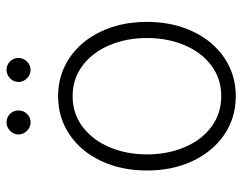

<svg xmlns="http://www.w3.org/2000/svg" viewBox="-98 -640 748 593"><g transform="rotate(-90 276.5 -343.0)"><path d="M46.9 -263.7Q46.9 -342.8 76.4 -405.3Q106 -467.8 158.2 -502.9Q210.4 -538.1 276.4 -538.1Q342.3 -538.1 394.5 -502.9Q446.8 -467.8 476.3 -405.3Q505.9 -342.8 505.9 -263.7Q505.9 -184.6 476.3 -122.1Q446.8 -59.6 394.5 -24.4Q342.3 10.7 276.4 10.7Q210.4 10.7 158.2 -24.4Q106 -59.6 76.4 -122.1Q46.9 -184.6 46.9 -263.7ZM456.1 -263.7Q456.1 -327.1 433.8 -379.6Q411.6 -432.1 370.8 -462.6Q330.1 -493.2 276.4 -493.2Q222.7 -493.2 181.9 -462.4Q141.1 -431.6 118.9 -379.4Q96.7 -327.1 96.7 -263.7Q96.7 -199.7 118.9 -147.2Q141.1 -94.7 181.9 -64.5Q222.7 -34.2 276.4 -34.2Q330.1 -34.2 370.8 -64.5Q411.6 -94.7 433.8 -147.2Q456.1 -199.7 456.1 -263.7ZM158.2 -660.2Q158.2 -675.3 169.4 -686.3Q180.7 -697.3 195.3 -697.3Q211.4 -697.3 221.9 -686.5Q232.4 -675.8 232.4 -660.2Q232.4 -645 221.7 -634Q210.9 -623 195.3 -623Q180.7 -623 169.4 -634.3Q158.2 -645.5 158.2 -660.2ZM320.3 -660.2Q320.3 -675.3 331.5 -686.3Q342.8 -697.3 357.4 -697.3Q373 -697.3 383.8 -686.5Q394.5 -675.8 394.5 -660.2Q394.5 -645.5 383.5 -634.3Q372.6 -623 357.4 -623Q342.8 -623 331.5 -634.3Q320.3 -645.5 320.3 -660.2Z"/></g></svg>

Font: Pretendard GOV ExtraLight
Style: Regular
Weight: 200
Designer: Base glyphs from Inter by Rasmus Andersson; Hangeul glyphs from Noto Sans CJK(Source Han Sans) by Jang Soo-young and Kan
Foundry: Kil Hyung-jin
Version: Version 1.309